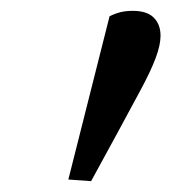

<svg xmlns="http://www.w3.org/2000/svg" viewBox="-20 -757 316 354"><path d="M106 -426 182 -727Q192 -732 202 -734.5Q212 -737 225 -737Q251 -737 263.5 -724.5Q276 -712 276 -691Q276 -674 267 -650Q258 -626 240 -592.5Q222 -559 196 -511L148 -423Z"/></svg>

Font: Source Serif 4 Medium
Style: Italic
Weight: 500
Italic angle: -12°
Designer: Frank Grießhammer
Foundry: Adobe Systems Incorporated
Version: Version 4.004;hotconv 1.0.116;makeotfexe 2.5.65601